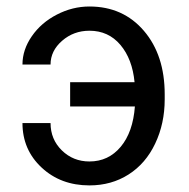

<svg xmlns="http://www.w3.org/2000/svg" viewBox="-20 -558 578 588"><path d="M253.9 -463.9Q205.6 -463.9 170.2 -433.1Q134.8 -402.3 134.8 -360.4H48.8Q48.8 -405.8 77.6 -447.3Q106.4 -488.8 154.3 -513.4Q202.1 -538.1 253.9 -538.1Q356.9 -538.1 420.7 -463.6Q484.4 -389.2 484.4 -269V-253.9Q484.4 -179.7 455.3 -118.4Q426.3 -57.1 373.8 -23.7Q321.3 9.8 253.9 9.8Q166 9.8 107.4 -44.9Q48.8 -99.6 48.8 -181.2H134.8Q134.8 -131.3 169.4 -97.4Q204.1 -63.5 253.9 -63.5Q312 -63.5 349.6 -108.4Q387.2 -153.3 393.1 -231.9H194.8V-306.2H392.1Q385.3 -377.4 348.6 -420.7Q312 -463.9 253.9 -463.9Z"/></svg>

Font: Roboto-o
Style: o-Regular
Weight: 400
Designer: Google
Version: Version 2.134; 2016; ttfautohint (v1.6)